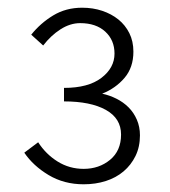

<svg xmlns="http://www.w3.org/2000/svg" viewBox="-20 -912 442 498"><path d="M197 -434Q146 -434 106 -458Q66 -482 43 -516L79 -543Q99 -512 129.5 -493Q160 -474 197 -474Q237 -474 265.5 -497.5Q294 -521 294 -563Q294 -605 254.5 -627Q215 -649 146 -649V-684Q209 -684 243 -710Q277 -736 277 -773Q277 -808 253 -830Q229 -852 188 -852Q162 -852 137 -836Q112 -820 92 -794L61 -822Q85 -852 118 -872Q151 -892 193 -892Q221 -892 245 -884Q269 -876 287 -861.5Q305 -847 315.5 -826Q326 -805 326 -778Q326 -737 303 -710Q280 -683 245 -669Q264 -665 282 -656Q300 -647 313.5 -633.5Q327 -620 335 -601.5Q343 -583 343 -561Q343 -531 331.5 -507.5Q320 -484 300.5 -467.5Q281 -451 254.5 -442.5Q228 -434 197 -434Z"/></svg>

Font: SpoqaHanSans-Light
Style: Regular
Weight: 300
Designer: [Spoqa Han Sans] Dong-huui Kim \uAE40 \uB3D9 \uD718  Younghwa Kang \uAC15 \uC601 \uD654  [Noto Sans] Ryoko NISHIZUKA \u8
Foundry: Spoqa (http://www.spoqa-han-sans.com)
Version: Version 2.000